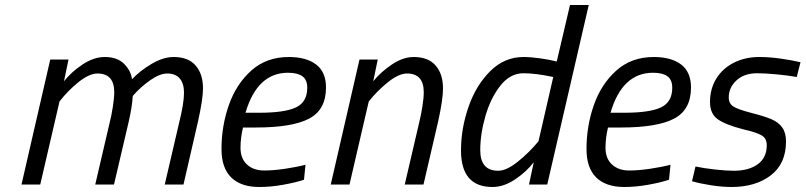

<svg xmlns="http://www.w3.org/2000/svg" viewBox="-20 -738 3222 768"><path d="M181 -500H254L236 -413Q265 -450 310 -480Q355 -510 399 -510Q449 -510 476.5 -482.5Q504 -455 508 -421Q540 -455 586.5 -482.5Q633 -510 675 -510Q733 -510 762.5 -476Q792 -442 792 -384Q792 -342 772 -252L714 0H639L697 -249Q716 -325 716 -367Q716 -404 699 -424Q682 -444 649 -444Q619 -444 580 -416.5Q541 -389 511 -354Q509 -314 495 -252L436 0H361L419 -249Q426 -276 431.5 -311.5Q437 -347 437 -369Q437 -444 370 -444Q337 -444 294 -409.5Q251 -375 218 -332L141 0H66Z M866 -142Q866 -234 895.5 -318Q925 -402 985.5 -456Q1046 -510 1135 -510Q1205 -510 1244.5 -480Q1284 -450 1284 -388Q1284 -299 1216.5 -263.5Q1149 -228 1004 -228H952Q942 -186 942 -147Q942 -104 968 -80Q994 -56 1037 -56Q1074 -56 1121 -63Q1168 -70 1202 -79L1196 -19Q1163 -8 1113 1Q1063 10 1017 10Q944 10 905 -28Q866 -66 866 -142ZM1017 -287Q1119 -287 1164 -308.5Q1209 -330 1209 -387Q1209 -419 1189.5 -433Q1170 -447 1132 -447Q1009 -447 962 -287Z M1418 -500H1491L1473 -413Q1503 -450 1547.5 -480Q1592 -510 1635 -510Q1693 -510 1722.5 -476Q1752 -442 1752 -384Q1752 -340 1733 -254L1674 0H1599L1657 -249Q1664 -277 1669.5 -311.5Q1675 -346 1675 -369Q1675 -444 1608 -444Q1575 -444 1531.5 -409Q1488 -374 1455 -332L1378 0H1303Z M1824 -136Q1824 -224 1854 -310.5Q1884 -397 1941 -453.5Q1998 -510 2074 -510Q2103 -510 2141.5 -504.5Q2180 -499 2207 -492L2260 -718H2335L2169 0H2096L2115 -89Q2086 -51 2040.5 -20.5Q1995 10 1950 10Q1824 10 1824 -136ZM2134 -173 2193 -430Q2123 -445 2074 -445Q2021 -445 1982 -396Q1943 -347 1922 -275Q1901 -203 1901 -137Q1901 -55 1973 -55Q2006 -55 2051.5 -91.5Q2097 -128 2134 -173Z M2326 -142Q2326 -234 2355.5 -318Q2385 -402 2445.5 -456Q2506 -510 2595 -510Q2665 -510 2704.5 -480Q2744 -450 2744 -388Q2744 -299 2676.5 -263.5Q2609 -228 2464 -228H2412Q2402 -186 2402 -147Q2402 -104 2428 -80Q2454 -56 2497 -56Q2534 -56 2581 -63Q2628 -70 2662 -79L2656 -19Q2623 -8 2573 1Q2523 10 2477 10Q2404 10 2365 -28Q2326 -66 2326 -142ZM2477 -287Q2579 -287 2624 -308.5Q2669 -330 2669 -387Q2669 -419 2649.5 -433Q2630 -447 2592 -447Q2469 -447 2422 -287Z M2748 -13 2762 -72Q2795 -65 2839.5 -60Q2884 -55 2916 -55Q2975 -55 3011 -81Q3047 -107 3047 -157Q3047 -184 3027.5 -196Q3008 -208 2952 -221Q2882 -239 2851 -261Q2820 -283 2820 -330Q2820 -383 2845.5 -424Q2871 -465 2916 -487.5Q2961 -510 3017 -510Q3057 -510 3103 -503.5Q3149 -497 3182 -489L3167 -430Q3134 -436 3087.5 -440.5Q3041 -445 3008 -445Q2957 -445 2926 -416.5Q2895 -388 2895 -348Q2895 -324 2913.5 -312Q2932 -300 2987 -286Q3038 -273 3066 -261Q3094 -249 3109 -228Q3124 -207 3124 -172Q3124 -83 3063 -36.5Q3002 10 2906 10Q2868 10 2823.5 3Q2779 -4 2748 -13Z"/></svg>

Font: Cairo
Style: Italic
Weight: 400
Italic angle: -13°
Designer: Mohamed Gaber, Accademia di Belle Arti di Urbino and others
Foundry: Kief Type Foundry, Accademia di Belle Arti di Urbino and others
Version: Version 3.011